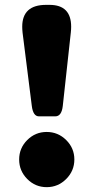

<svg xmlns="http://www.w3.org/2000/svg" viewBox="-20 -773 386 793"><path d="M239.3 -335.4Q234.4 -292.5 208.5 -292.5H140.6Q116.7 -292.5 111.3 -335.9L73.2 -638.2Q71.8 -651.4 71.8 -662.6Q71.8 -752.9 170.4 -752.9H184.6Q273.9 -752.9 273.9 -662.6Q273.9 -651.4 272.5 -638.7ZM253.4 -33.7Q219.7 0 172.9 0Q126 0 92.5 -33.7Q59.1 -67.4 59.1 -114.3Q59.1 -161.1 92.5 -194.6Q126 -228 172.9 -228Q219.7 -228 253.4 -194.6Q287.1 -161.1 287.1 -114.3Q287.1 -67.4 253.4 -33.7Z"/></svg>

Font: Sahel Black FD-WOL
Style: Black-FD-WOL
Weight: 900
Foundry: Saber Rastikerdar (saber.rastikerdar@gmail.com)
Version: Version 2.0.2